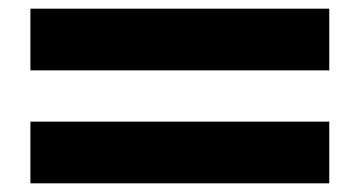

<svg xmlns="http://www.w3.org/2000/svg" viewBox="-20 -571 828 442"><path d="M50 -149V-291H738V-149ZM50 -409V-551H738V-409Z"/></svg>

Font: Stalinist One
Style: Regular
Weight: 400
Designer: Jovanny Lemonad
Foundry: Alexey Maslov, Jovanny Lemonad
Version: Version 3.004